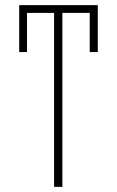

<svg xmlns="http://www.w3.org/2000/svg" viewBox="-20 -727 455 747"><path d="M360.4 -524.4H329.1V-676.8H222.7V0H190.4V-676.8H85V-524.4H54.7V-707H360.4Z"/></svg>

Font: Pretendard JP Thin
Style: Regular
Weight: 100
Designer: Base glyphs from Inter by Rasmus Andersson; Hangeul glyphs from Noto Sans CJK(Source Han Sans) by Jang Soo-young and Kan
Foundry: Kil Hyung-jin
Version: Version 1.309